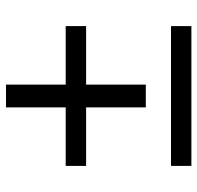

<svg xmlns="http://www.w3.org/2000/svg" viewBox="-29 -629 658 640"><g transform="rotate(-90 300.0 -309.0)"><path d="M262 -152V-351H67V-419H262V-618H338V-419H533V-351H338V-152ZM67 0V-68H533V0Z"/></g></svg>

Font: IBM Plex Sans Devanagari
Style: Regular
Weight: 400
Designer: Mike Abbink, Paul van der Laan, Pieter van Rosmalen, Erin McLaughlin
Foundry: Bold Monday
Version: Version 1.1